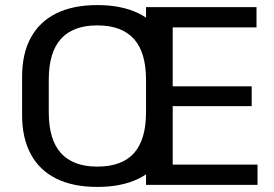

<svg xmlns="http://www.w3.org/2000/svg" viewBox="-20 -728 1080 756"><path d="M363 8Q268 8 202 -24.5Q136 -57 101.5 -120.5Q67 -184 67 -275V-425Q67 -517 101.5 -580Q136 -643 202 -675.5Q268 -708 363 -708Q459 -708 525.5 -675.5Q592 -643 626 -580Q660 -517 660 -425V-275Q660 -184 626 -120.5Q592 -57 525.5 -24.5Q459 8 363 8ZM363 -72Q460 -72 507.5 -125Q555 -178 555 -286V-414Q555 -522 507 -575Q459 -628 363 -628Q268 -628 220 -575Q172 -522 172 -414V-286Q172 -178 220 -125Q268 -72 363 -72ZM636 -80H994V0H555V-700H990V-620H636L660 -682V-348L636 -388H971V-310H636L660 -350V-18Z"/></svg>

Font: Pathway Extreme 8pt Thin 12pt Medium
Style: Regular
Weight: 500
Version: Version 1.001;gftools[0.9.26]